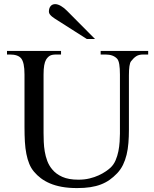

<svg xmlns="http://www.w3.org/2000/svg" viewBox="-20 -914 763 949"><path d="M687 -644.5Q666.5 -644.5 653.3 -636Q640.1 -627.4 627.4 -610.8Q617.2 -597.2 617.2 -542V-272.5Q617.2 -238.3 614.7 -207.3Q612.3 -176.3 605.7 -149.2Q599.1 -122.1 587.9 -99.1Q576.7 -76.2 559.1 -57.6Q541 -38.6 521.5 -24.9Q502 -11.2 478.5 -2.2Q455.1 6.8 426.3 11.2Q397.5 15.6 360.8 15.6Q318.8 15.6 285.6 9.5Q252.4 3.4 226.8 -7.6Q201.2 -18.6 181.9 -33.2Q162.6 -47.9 148.4 -64.9Q133.8 -82 124.8 -104Q115.7 -126 110.4 -153.1Q105 -180.2 103 -213.1Q101.1 -246.1 101.1 -285.6V-545.4Q101.1 -576.2 96.9 -595.7Q92.8 -615.2 84.5 -625.5Q68.8 -644.5 29.8 -644.5H14.6V-662.1H281.7V-644.5H256.8Q236.8 -644.5 226.3 -638.4Q215.8 -632.3 207.5 -618.7Q201.7 -608.9 198.5 -591.1Q195.3 -573.2 195.3 -545.4V-256.3Q195.3 -236.3 196.3 -212.6Q197.3 -189 201.2 -165.3Q205.1 -141.6 213.6 -118.7Q222.2 -95.7 237.8 -77.1Q256.8 -53.7 288.1 -39.8Q319.3 -25.9 367.7 -25.9Q397.5 -25.9 422.6 -32Q447.8 -38.1 467.8 -47.4Q487.8 -56.6 502.7 -66.9Q517.6 -77.1 526.4 -85.4Q542 -100.1 551.3 -121.6Q560.5 -143.1 565.2 -166.7Q569.8 -190.4 571.3 -213.4Q572.8 -236.3 572.8 -253.4V-545.4Q572.8 -576.2 569.6 -595.7Q566.4 -615.2 559.1 -623.5Q539.6 -644.5 502.4 -644.5H477.5V-662.1H712.4V-644.5ZM409.2 -721.2 265.1 -813Q258.8 -816.9 251.2 -821.8Q243.7 -826.7 237.1 -832Q230.5 -837.4 226.1 -843.5Q221.7 -849.6 221.7 -856Q221.7 -873.5 230 -883.5Q238.3 -893.6 252.9 -893.6Q265.6 -893.6 281.5 -884.3Q297.4 -875 311 -860.8L449.7 -721.2Z"/></svg>

Font: Tai Heritage Pro
Style: Regular
Weight: 400
Designer: Faah Baccam, Walt Agee, Victor Gaultney, Annie Olsen
Foundry: SIL International
Version: Version 2.600